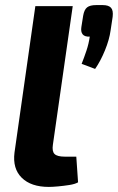

<svg xmlns="http://www.w3.org/2000/svg" viewBox="-20 -724 464 755"><path d="M266 -700 188 -155Q184 -129 194.5 -118.5Q205 -108 235 -108H280L287 -7Q275 0 252.5 3.5Q230 7 208 9Q186 11 172 11Q102 11 65.5 -25Q29 -61 37 -124L119 -700ZM384 -704Q407 -704 416.5 -693.5Q426 -683 423 -658L415 -605Q410 -568 392.5 -525.5Q375 -483 354 -453L301 -473Q311 -498 320 -525Q329 -552 333 -580Q313 -579 305 -589Q297 -599 300 -618L307 -662Q311 -686 322.5 -695Q334 -704 358 -704Z"/></svg>

Font: Exo 2
Style: Bold Italic
Weight: 700
Italic angle: -8°
Designer: Natanael Gama
Foundry: Natanael Gama
Version: Version 2.010